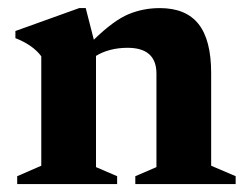

<svg xmlns="http://www.w3.org/2000/svg" viewBox="-20 -466 624 486"><path d="M322.5 -20 376 -43V-279.5Q376 -345 303 -345Q279 -345 258.5 -339.5Q238 -334 223 -324.5V-43L276.5 -20V0H23.5V-20L84.5 -46.5V-323.5Q63.5 -352 19 -369.5V-387.5L180.5 -445.5H197L217.5 -365.5Q268 -414.5 305.2 -430Q342.5 -445.5 384.5 -445.5Q450.5 -445.5 482.5 -405.2Q514.5 -365 514.5 -281V-46.5L576.5 -20V0H322.5Z"/></svg>

Font: Newsreader 16pt
Style: Bold
Weight: 700
Designer: Hugues Gentile
Foundry: Production Type
Version: Version 1.003; ttfautohint (v1.8.3)